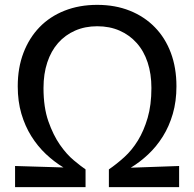

<svg xmlns="http://www.w3.org/2000/svg" viewBox="-20 -770 800 790"><path d="M42 -87 241 -81Q203 -104 169 -136Q135 -168 109 -209.5Q83 -251 68 -302Q53 -353 53 -415Q53 -491 76.5 -552.5Q100 -614 142.5 -658Q185 -702 245.5 -726Q306 -750 380 -750Q454 -750 514 -726Q574 -702 617 -658Q660 -614 683 -552.5Q706 -491 706 -415Q706 -353 691 -301.5Q676 -250 650 -208.5Q624 -167 590 -135Q556 -103 518 -80L717 -87V0H428V-73Q460 -95 491.5 -123.5Q523 -152 547.5 -192Q572 -232 587.5 -285Q603 -338 603 -408Q603 -466 587.5 -513Q572 -560 542.5 -593Q513 -626 472 -644Q431 -662 380 -662Q330 -662 289 -644Q248 -626 219 -593Q190 -560 174.5 -513Q159 -466 159 -408Q159 -328 179 -271Q199 -214 226.5 -174.5Q254 -135 283.5 -110.5Q313 -86 332 -73V0H42Z"/></svg>

Font: Encode Sans Narrow
Style: Medium
Weight: 500
Designer: Pablo Impallari, Andres Torresi
Foundry: Pablo Impallari, Andres Torresi
Version: Version 1.000; ttfautohint (v1.00) -l 8 -r 50 -G 200 -x 14 -